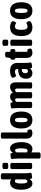

<svg xmlns="http://www.w3.org/2000/svg" viewBox="1797 -2591 1000 4634"><g transform="rotate(-90 2297.0 -274.0)"><path d="M35 -264Q35 -392 79 -461.5Q123 -531 202 -531Q251 -531 284 -502V-722Q284 -754 344 -754H372Q432 -754 432 -722V-176Q432 -130 434.5 -106Q437 -82 441 -53Q444 -40 444 -31Q444 -15 403.5 -7Q363 1 332 1Q312 1 304.5 -15.5Q297 -32 291 -62Q276 -31 248 -11.5Q220 8 185 8Q141 8 107.5 -23.5Q74 -55 54.5 -116.5Q35 -178 35 -264ZM284 -153V-400Q264 -414 243 -414Q213 -414 199 -378.5Q185 -343 185 -261Q185 -183 197 -148Q209 -113 235 -113Q264 -113 284 -153Z M534 -30V-493Q534 -525 594 -525H622Q682 -525 682 -493V-30Q682 2 622 2H594Q534 2 534 -30ZM535 -606V-684Q535 -716 609 -716Q683 -716 683 -684V-606Q683 -574 609 -574Q535 -574 535 -606Z M787 174V-347Q787 -393 784.5 -416.5Q782 -440 778 -469Q775 -483 775 -490Q775 -506 815.5 -514Q856 -522 887 -522Q907 -522 914.5 -506Q922 -490 928 -461Q943 -492 971 -511.5Q999 -531 1034 -531Q1078 -531 1111.5 -499.5Q1145 -468 1164.5 -406.5Q1184 -345 1184 -259Q1184 -131 1140 -61.5Q1096 8 1017 8Q968 8 935 -21V174Q935 206 875 206H847Q787 206 787 174ZM1034 -262Q1034 -340 1022 -375Q1010 -410 984 -410Q955 -410 935 -370V-123Q955 -109 976 -109Q1006 -109 1020 -144.5Q1034 -180 1034 -262Z M1269 -144V-722Q1269 -754 1329 -754H1357Q1417 -754 1417 -722V-142Q1417 -125 1422.5 -117Q1428 -109 1441 -109Q1445 -109 1452 -111Q1459 -113 1463 -113Q1476 -113 1484 -86.5Q1492 -60 1492 -39Q1492 -15 1462.5 -3.5Q1433 8 1398 8Q1269 8 1269 -144Z M1513 -262Q1513 -393 1564.5 -462Q1616 -531 1717 -531Q1818 -531 1870 -462Q1922 -393 1922 -262Q1922 -131 1870 -61.5Q1818 8 1717 8Q1617 8 1565 -61.5Q1513 -131 1513 -262ZM1772 -262Q1772 -346 1759.5 -380Q1747 -414 1718 -414Q1688 -414 1675.5 -380Q1663 -346 1663 -262Q1663 -178 1675.5 -143.5Q1688 -109 1718 -109Q1747 -109 1759.5 -143.5Q1772 -178 1772 -262Z M2627 -392V-30Q2627 2 2569 2H2535Q2477 2 2477 -30V-358Q2477 -384 2469 -396.5Q2461 -409 2440 -409Q2414 -409 2391 -382V-30Q2391 2 2333 2H2299Q2241 2 2241 -30V-358Q2241 -384 2233 -396.5Q2225 -409 2204 -409Q2178 -409 2155 -377V-30Q2155 -14 2141 -6Q2127 2 2098 2H2063Q2006 2 2006 -30V-349Q2006 -420 2001 -450Q1996 -480 1996 -487Q1996 -505 2038 -513.5Q2080 -522 2111 -522Q2130 -522 2136 -511Q2142 -500 2144.5 -482.5Q2147 -465 2149 -455Q2172 -488 2204.5 -509.5Q2237 -531 2280 -531Q2359 -531 2381 -461Q2403 -491 2437.5 -511Q2472 -531 2516 -531Q2571 -531 2599 -495.5Q2627 -460 2627 -392Z M2714 -149Q2714 -336 2947 -335V-351Q2947 -383 2932.5 -398.5Q2918 -414 2886 -414Q2864 -414 2847 -408.5Q2830 -403 2809 -393Q2795 -385 2788 -385Q2778 -385 2766 -400Q2754 -415 2745 -434.5Q2736 -454 2736 -465Q2736 -482 2759.5 -497.5Q2783 -513 2820.5 -522Q2858 -531 2897 -531Q3001 -531 3048 -485Q3095 -439 3095 -358V-176Q3095 -130 3097.5 -106Q3100 -82 3104 -53Q3107 -40 3107 -31Q3107 -15 3066.5 -7Q3026 1 2995 1Q2979 1 2972.5 -11Q2966 -23 2959 -50Q2946 -28 2918 -10Q2890 8 2851 8Q2785 8 2749.5 -34Q2714 -76 2714 -149ZM2947 -132V-249Q2847 -249 2847 -160Q2847 -132 2860 -115.5Q2873 -99 2896 -99Q2912 -99 2925.5 -108Q2939 -117 2947 -132Z M3215 -148V-406H3204Q3188 -406 3181 -418Q3174 -430 3174 -456V-473Q3174 -499 3181 -511Q3188 -523 3204 -523H3215L3228 -618Q3233 -650 3282 -650H3313Q3363 -650 3363 -618V-523H3400Q3416 -523 3423 -511Q3430 -499 3430 -473V-456Q3430 -430 3423 -418Q3416 -406 3400 -406H3363V-144Q3363 -126 3368.5 -117.5Q3374 -109 3387 -109Q3392 -109 3400.5 -111Q3409 -113 3414 -113Q3426 -113 3435 -84.5Q3444 -56 3444 -42Q3444 -17 3410 -4.5Q3376 8 3340 8Q3280 8 3247.5 -30.5Q3215 -69 3215 -148Z M3508 -30V-493Q3508 -525 3568 -525H3596Q3656 -525 3656 -493V-30Q3656 2 3596 2H3568Q3508 2 3508 -30ZM3509 -606V-684Q3509 -716 3583 -716Q3657 -716 3657 -684V-606Q3657 -574 3583 -574Q3509 -574 3509 -606Z M3743 -260Q3743 -531 3959 -531Q3995 -531 4028.5 -521.5Q4062 -512 4083 -496Q4104 -480 4104 -462Q4104 -444 4088.5 -415Q4073 -386 4059 -386Q4053 -386 4040 -394Q4022 -403 4008 -408.5Q3994 -414 3975 -414Q3934 -414 3914 -379Q3894 -344 3894 -262Q3894 -180 3913 -144.5Q3932 -109 3972 -109Q3990 -109 4005 -114Q4020 -119 4030 -124Q4040 -129 4043 -130Q4057 -137 4061 -137Q4076 -137 4090.5 -108.5Q4105 -80 4105 -61Q4105 -42 4080 -26Q4055 -10 4019.5 -1Q3984 8 3955 8Q3743 8 3743 -260Z M4151 -262Q4151 -393 4202.5 -462Q4254 -531 4355 -531Q4456 -531 4508 -462Q4560 -393 4560 -262Q4560 -131 4508 -61.5Q4456 8 4355 8Q4255 8 4203 -61.5Q4151 -131 4151 -262ZM4410 -262Q4410 -346 4397.5 -380Q4385 -414 4356 -414Q4326 -414 4313.5 -380Q4301 -346 4301 -262Q4301 -178 4313.5 -143.5Q4326 -109 4356 -109Q4385 -109 4397.5 -143.5Q4410 -178 4410 -262Z"/></g></svg>

Font: Asap Condensed
Style: Bold
Weight: 700
Designer: Pablo Cosgaya
Foundry: Omnibus-Type
Version: Version 1.010; ttfautohint (v1.8)